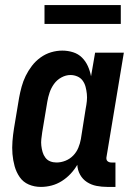

<svg xmlns="http://www.w3.org/2000/svg" viewBox="-20 -727 540 755"><path d="M141 8Q115 8 93 -1.5Q71 -11 57.5 -30.5Q44 -50 37.5 -73.5Q31 -97 29 -121.5Q27 -146 29 -171.5Q31 -197 35 -222L55 -342Q59 -364 65 -386Q71 -408 81 -428.5Q91 -449 105.5 -468Q120 -487 139.5 -501Q159 -515 181 -521.5Q203 -528 225 -528Q247 -528 267.5 -521.5Q288 -515 302.5 -500.5Q317 -486 325.5 -467Q334 -448 338 -427L354 -520H467L399 -111Q398 -107 398.5 -102Q399 -97 402 -94Q405 -91 409 -89.5Q413 -88 418 -88H434V8H402Q380 8 359.5 4Q339 0 322 -11Q305 -22 295 -40Q285 -58 284 -79Q273 -60 257.5 -43.5Q242 -27 223 -15Q204 -3 183 2.5Q162 8 141 8ZM202 -88Q220 -88 237.5 -95Q255 -102 268 -115.5Q281 -129 288 -146Q295 -163 298 -180L317 -300Q320 -315 321.5 -329.5Q323 -344 321.5 -358Q320 -372 316.5 -385.5Q313 -399 305 -410Q297 -421 284 -426.5Q271 -432 257 -432Q239 -432 221.5 -422.5Q204 -413 192.5 -397Q181 -381 175 -363Q169 -345 166 -327L146 -207Q144 -193 142.5 -180Q141 -167 142.5 -154Q144 -141 147.5 -129Q151 -117 158.5 -107Q166 -97 177.5 -92.5Q189 -88 202 -88ZM155 -633V-707H455V-633Z"/></svg>

Font: Iosevka Curly Slab
Style: Bold Italic
Weight: 700
Italic angle: -9°
Monospace: yes
Designer: Belleve Invis
Foundry: Belleve Invis
Version: Version 22.1.2; ttfautohint (v1.8.4)